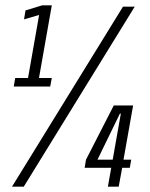

<svg xmlns="http://www.w3.org/2000/svg" viewBox="-20 -699 562 719"><path d="M31.5 -375 37 -407H85L126.5 -643L70 -626.5L75.5 -660L138 -679H174L126 -407H174L168 -375ZM25 0 440.5 -674H484.5L69 0ZM384 0 396.5 -70.5H297L302 -101L406 -304H478.5L442.5 -101H471.5L466 -70.5H437.5L424.5 0ZM345 -101H402L432.5 -273.5H429Z"/></svg>

Font: Anybody Condensed Regular
Style: Italic
Weight: 400
Width: 3
Italic angle: -10°
Designer: Tyler Finck
Foundry: Etcetera Type Company
Version: Version 1.010; ttfautohint (v1.8.3) -l 8 -r 50 -G 200 -x 14 